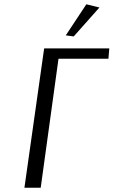

<svg xmlns="http://www.w3.org/2000/svg" viewBox="-20 -876 530 896"><path d="M486 -602H253L170 0H94L186 -650H490ZM383 -856 444 -841 324 -706 287 -711Z"/></svg>

Font: ArsenalItalic
Style: Italic
Weight: 400
Italic angle: -9°
Designer: Andrij Shevchenko
Foundry: Stairsfor.com
Version: Version 1.000